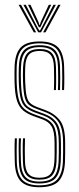

<svg xmlns="http://www.w3.org/2000/svg" viewBox="-20 -780 333 806"><path d="M145 -25.8Q110.2 -25.8 93.6 -43Q77 -60.2 76.2 -102.8Q75.8 -122.8 75.4 -147.5Q75 -172.2 76.5 -199.2H85Q84 -176.2 84.1 -151.2Q84.2 -126.2 84.8 -103.2Q85.5 -66 99.6 -49.9Q113.8 -33.8 145 -33.8Q179.5 -33.8 193 -50.9Q206.5 -68 208.2 -101.5Q209.5 -123 209.2 -141Q209 -159 209 -181.5Q209 -230 196.2 -250Q183.5 -270 157.5 -279.2L123.5 -291.5Q94.8 -301.8 77.1 -316.4Q59.5 -331 51 -358.2Q42.5 -385.5 41.2 -433.8Q40.5 -455 40.8 -469.8Q41 -484.5 41.2 -497.2Q42.5 -554.5 66.4 -580.2Q90.2 -606 146.5 -606Q199.8 -606 223.8 -581.2Q247.8 -556.5 249.2 -498.8Q249.8 -479.2 250 -453.5Q250.2 -427.8 249 -402H240.5Q241.5 -428.2 241.4 -452.6Q241.2 -477 240.8 -498.2Q239.2 -551.5 217.4 -574.8Q195.5 -598 146.5 -598Q94.8 -598 73 -574Q51.2 -550 50 -497.2Q49.8 -478.2 49.6 -465.8Q49.5 -453.2 50 -433.8Q51.8 -387.2 59.2 -361.6Q66.8 -336 82.9 -322.5Q99 -309 126.2 -299.2L160 -287Q192.5 -275.2 205.2 -252.2Q218 -229.2 218 -181.5Q218 -161.8 218.1 -142.5Q218.2 -123.2 217.2 -101.2Q215.2 -62.5 199.2 -44.1Q183.2 -25.8 145 -25.8ZM145 -9.8Q98.8 -9.8 79.5 -32Q60.2 -54.2 59.2 -102Q58.8 -125.2 58.4 -148Q58 -170.8 59.2 -199.2H68Q66.5 -169.5 66.9 -144.9Q67.2 -120.2 67.8 -102.2Q68.8 -57 86.6 -37.4Q104.5 -17.8 145 -17.8Q189 -17.8 206.5 -38.5Q224 -59.2 226 -101Q227 -122.8 226.9 -140.6Q226.8 -158.5 226.8 -181.5Q226.8 -235.2 211 -259.1Q195.2 -283 162.8 -294.8L129.2 -306.8Q103.5 -316.2 88.8 -328.5Q74 -340.8 67.4 -364.9Q60.8 -389 59 -434Q58.2 -454 58.4 -466.8Q58.5 -479.5 59 -497Q60.2 -545.8 79.8 -568Q99.2 -590.2 146.5 -590.2Q191.5 -590.2 211.1 -568.9Q230.8 -547.5 232 -498Q232.5 -477.2 232.8 -455Q233 -432.8 232 -402H223.2Q224.5 -435 224.1 -457.5Q223.8 -480 223.5 -498Q222.5 -543.2 204.5 -562.8Q186.5 -582.2 146.5 -582.2Q104.5 -582.2 86.8 -562Q69 -541.8 68 -497Q67.5 -478.8 67.4 -466.4Q67.2 -454 68 -434Q69.5 -388.8 76 -366.1Q82.5 -343.5 96 -333.1Q109.5 -322.8 131.8 -314.5L165.2 -302.2Q200.8 -289.5 218.2 -264Q235.8 -238.5 235.8 -181.5Q235.8 -158.5 235.9 -140.4Q236 -122.2 235 -100.8Q232.5 -54.2 212.9 -32Q193.2 -9.8 145 -9.8ZM145 6Q91.5 6 67.5 -18.8Q43.5 -43.5 42 -101.2Q41.5 -125.2 41.2 -149.1Q41 -173 42.2 -199.2H50.8Q49.8 -173 49.9 -148Q50 -123 50.5 -101.8Q51.8 -48.2 73.8 -25.1Q95.8 -2 145 -2Q197 -2 219.2 -25.5Q241.5 -49 244 -100.5Q245 -122.2 244.9 -140.5Q244.8 -158.8 244.8 -181.5Q244.8 -239.5 226.2 -267.5Q207.8 -295.5 167.8 -310.2L134.8 -322.5Q113.8 -330 101.8 -339.5Q89.8 -349 84.1 -370.1Q78.5 -391.2 76.8 -434.2Q76.2 -450 76.1 -464.2Q76 -478.5 76.8 -496.8Q78.5 -538.2 94.4 -556.2Q110.2 -574.2 146.5 -574.2Q182.2 -574.2 198.1 -556.5Q214 -538.8 215 -497.5Q215.2 -480.2 215.6 -456.5Q216 -432.8 214.8 -402H206.2Q207.5 -431 207.1 -454.5Q206.8 -478 206.5 -497Q205.8 -535 191.4 -550.6Q177 -566.2 146.5 -566.2Q115 -566.2 101 -550.1Q87 -534 85.8 -496.8Q85.2 -478.8 85.1 -466.1Q85 -453.5 85.8 -434.2Q87.2 -395.8 91.9 -376Q96.5 -356.2 107.1 -346.9Q117.8 -337.5 137.5 -330L170 -318Q209 -303.5 231.2 -275.2Q253.5 -247 253.5 -181.5Q253.5 -159 253.6 -140.5Q253.8 -122 252.8 -100.2Q250.2 -46.2 226.8 -20.1Q203.2 6 145 6ZM58.2 -759.8H68.5L131.8 -644.2H121.8ZM78.2 -759.8H88.5L136.5 -666.5L144.8 -652H148L156 -666.5L204.2 -759.8H214.5L152.2 -644.2H140.5ZM97.8 -759.8H108L141.5 -687.8L145.2 -675.5H147.5L151.2 -687.8L184.8 -759.8H195L156.5 -680.8L149.5 -665.5H143.2L136 -680.8ZM224.2 -759.8H234.2L171 -644.2H161Z"/></svg>

Font: Big Shoulders Inline Display Light
Style: Regular
Weight: 300
Designer: Patric King
Foundry: XO Type Co
Version: Version 1.000